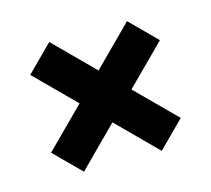

<svg xmlns="http://www.w3.org/2000/svg" viewBox="-58 -537 492 447"><g transform="rotate(-15 187.5 -313.0)"><path d="M93.8 -156.2 31.2 -218.8 125 -312.5 31.2 -406.2 93.8 -468.8 187.5 -375 281.2 -468.8 343.8 -406.2 250 -312.5 343.8 -218.8 281.2 -156.2 187.5 -250Z"/></g></svg>

Font: Oswald-Regular
Style: Regular
Weight: 400
Designer: vernon adams
Foundry: vernon adams
Version: Version 2.002; ttfautohint (v0.92.18-e454-dirty) -l 8 -r 50 